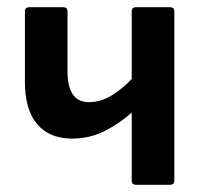

<svg xmlns="http://www.w3.org/2000/svg" viewBox="-20 -512 567 532"><path d="M357 0Q345 0 345 -12V-200Q310 -169 269 -148.5Q228 -128 180 -128Q117 -128 83 -168Q49 -208 49 -286V-480Q49 -492 61 -492H155Q167 -492 167 -480V-315Q167 -229 226 -229Q259 -229 288.5 -247Q318 -265 345 -293V-480Q345 -492 357 -492H451Q463 -492 463 -480V-12Q463 0 451 0Z"/></svg>

Font: Sofia Sans
Style: Bold
Weight: 700
Designer: Botio Nikoltchev, Ani Petrova
Foundry: lettersoup
Version: Version 4.100; ttfautohint (v1.8.4.7-5d5b)